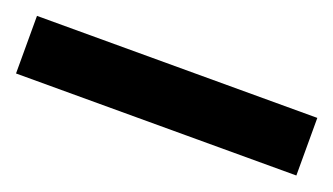

<svg xmlns="http://www.w3.org/2000/svg" viewBox="-31 -962 533 307"><g transform="rotate(20 235.5 -809.0)"><path d="M474 -760V-858H-3V-760Z"/></g></svg>

Font: Noto Sans Devanagari ExtraCondensed
Style: Bold
Weight: 700
Width: 2
Designer: Jelle Bosma - Monotype Design Team
Foundry: Monotype Imaging Inc.
Version: Version 2.004